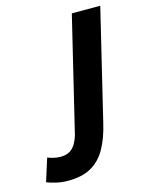

<svg xmlns="http://www.w3.org/2000/svg" viewBox="-257 -593 654 848"><g transform="rotate(-15 70.0 -169.0)"><path d="M-51 186Q-78 186 -103 180.5Q-128 175 -148 167L-115 63Q-101 68 -87 71.5Q-73 75 -56 75Q-17 75 4 49.5Q25 24 34 -22L155 -524H285L164 -21Q148 48 121.5 94Q95 140 53.5 163Q12 186 -51 186Z"/></g></svg>

Font: Ubuntu Sans
Style: Bold Italic
Weight: 700
Italic angle: -13.5°
Designer: Dalton Maag Ltd
Foundry: Dalton Maag Ltd
Version: Version 1.006